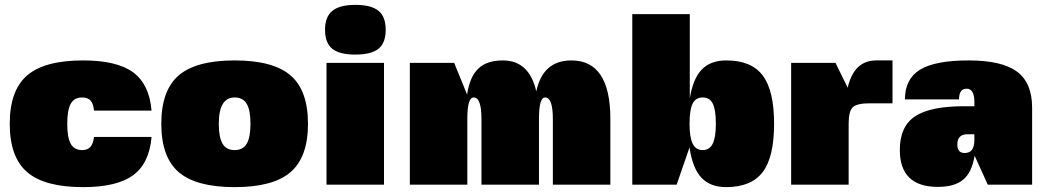

<svg xmlns="http://www.w3.org/2000/svg" viewBox="-20 -758 4296 788"><path d="M366 -196H602Q593 -88 526.5 -39Q460 10 321 10Q163 10 91.5 -51.5Q20 -113 20 -250Q20 -387 91.5 -448.5Q163 -510 321 -510Q460 -510 526.5 -461Q593 -412 602 -304H366Q363 -333 351.5 -345.5Q340 -358 317 -358Q285 -358 270.5 -332.5Q256 -307 256 -250Q256 -193 270.5 -167.5Q285 -142 317 -142Q339 -142 350.5 -154.5Q362 -167 366 -196Z M713.5 -448.5Q785 -510 943 -510Q1101 -510 1172.5 -448.5Q1244 -387 1244 -250Q1244 -113 1172.5 -51.5Q1101 10 943 10Q785 10 713.5 -51.5Q642 -113 642 -250Q642 -387 713.5 -448.5ZM878 -250Q878 -194 893.5 -168Q909 -142 943 -142Q977 -142 992.5 -168Q1008 -194 1008 -250Q1008 -306 992.5 -332Q977 -358 943 -358Q878 -358 878 -250Z M1556 0H1320V-500H1556ZM1314 -636Q1314 -689 1344 -713.5Q1374 -738 1439 -738Q1504 -738 1533.5 -713.5Q1563 -689 1563 -636Q1563 -582 1533.5 -558Q1504 -534 1438 -534Q1373 -534 1343.5 -558Q1314 -582 1314 -636Z M1924 -358Q1898 -358 1898 -271V0H1662V-500H1844L1897 -370Q1908 -443 1943 -476.5Q1978 -510 2044 -510Q2152 -510 2181 -383Q2208 -510 2325 -510Q2485 -510 2485 -270V0H2249V-270Q2249 -358 2217 -358Q2192 -358 2192 -270V0H1956V-270Q1956 -358 1924 -358Z M2960 10Q2895 10 2858.5 -29Q2822 -68 2810 -153L2757 0H2575V-700H2811V-354Q2824 -435 2860 -472.5Q2896 -510 2961 -510Q3064 -510 3110.5 -448Q3157 -386 3157 -250Q3157 -113 3110 -51.5Q3063 10 2960 10ZM2918 -250Q2918 -307 2905.5 -332.5Q2893 -358 2864 -358Q2835 -358 2822.5 -332.5Q2810 -307 2810 -250Q2810 -194 2823 -168Q2836 -142 2864 -142Q2892 -142 2905 -168Q2918 -194 2918 -250Z M3463 -250V0H3227V-500H3409L3459 -398Q3485 -510 3576 -510H3643V-334H3549Q3498 -334 3480.5 -318.5Q3463 -303 3463 -250Z M4034 0 3980 -119Q3969 -51 3933.5 -21Q3898 9 3829 9Q3673 9 3673 -143Q3673 -239 3735.5 -280.5Q3798 -322 3937 -322H3979V-340Q3979 -394 3947 -394Q3916 -394 3916 -350H3694Q3694 -434 3756 -472Q3818 -510 3955 -510Q4092 -510 4154 -464Q4216 -418 4216 -316V0ZM3951 -207Q3909 -207 3909 -165Q3909 -130 3939 -130Q3979 -130 3979 -183V-207Z"/></svg>

Font: Fivo Sans Modern ExtBlk
Style: Regular
Weight: 950
Designer: Alexander Slobzheninov
Foundry: Alexander Slobzheninov
Version: 1.0